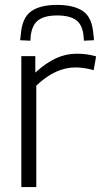

<svg xmlns="http://www.w3.org/2000/svg" viewBox="-20 -763 415 783"><path d="M124 -534V-467Q168 -507 208.5 -525.5Q249 -544 293 -544Q336 -544 372 -533L362 -477Q323 -488 287 -488Q249 -488 210 -471Q171 -454 128 -414V0H67V-534ZM213 -743Q281 -743 318.5 -717.5Q356 -692 361 -622Q363 -612 363 -599L322 -597Q322 -602 321.5 -606Q321 -610 321 -614Q317 -661 291 -680.5Q265 -700 213 -700Q162 -700 136 -680.5Q110 -661 105 -614Q104 -604 104 -597L62 -599Q63 -605 63.5 -611Q64 -617 65 -623Q70 -690 106.5 -716.5Q143 -743 213 -743Z"/></svg>

Font: Georama Light
Style: Regular
Weight: 300
Designer: Jean-Baptiste Levee
Foundry: Production Type
Version: Version 1.000